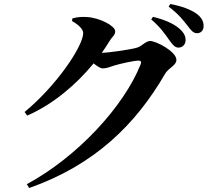

<svg xmlns="http://www.w3.org/2000/svg" viewBox="-20 -867 1040 960"><path d="M872 -629C893 -629 908 -645 908 -666C908 -685 901 -702 879 -722C848 -750 801 -769 745 -783L736 -770C783 -730 807 -694 826 -667C843 -643 855 -629 872 -629ZM965 -701C985 -701 998 -715 998 -737C998 -760 988 -780 962 -799C934 -819 889 -836 832 -847L823 -834C876 -794 896 -765 915 -742C934 -717 945 -701 965 -701ZM103 -307 116 -289C245 -345 361 -444 448 -550C466 -536 482 -525 493 -525C513 -525 529 -532 550 -539C579 -548 651 -564 672 -564C684 -564 689 -559 683 -545C600 -336 368 -83 114 54L126 73C453 -42 659 -245 806 -499C824 -529 862 -539 862 -568C862 -609 761 -662 731 -662C709 -662 692 -638 666 -629C639 -620 523 -603 489 -603C502 -622 515 -640 526 -659C542 -686 556 -690 556 -711C556 -737 479 -779 412 -782C380 -784 362 -780 342 -775L340 -762C372 -744 396 -721 396 -702C396 -637 264 -440 103 -307Z"/></svg>

Font: Source Han Serif CN
Style: Bold
Weight: 700
Designer: Ryoko NISHIZUKA 西塚涼子 (kana & ideographs); Frank Grießhammer (Latin, Greek & Cyrillic); Wenlong ZHANG 张文龙 (bopomofo); San
Foundry: Adobe
Version: Version 2.003;hotconv 1.1.1;makeotfexe 2.6.0